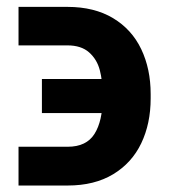

<svg xmlns="http://www.w3.org/2000/svg" viewBox="-20 -542 500 569"><path d="M284 -250.4V-263.4Q284 -302.8 275.7 -334.4Q267.4 -366 244 -386.8Q220.7 -407.5 179.9 -407.5H34.9V-521.6H179.9Q259.4 -521.6 315.1 -488.2Q370.7 -454.8 398.6 -396.2Q426.5 -337.6 426.5 -263.4V-250.4Q426.5 -175.8 398.6 -117.4Q370.7 -59.1 315.3 -25.6Q259.8 7.8 180.7 7.8H34.9V-107.1H180.7Q236.1 -107.1 260.1 -145.3Q284 -183.4 284 -250.4ZM104.2 -307.8H335.7V-207H104.2Z"/></svg>

Font: Pretendard Variable
Style: Regular
Weight: 400
Designer: Base glyphs from Inter by Rasmus Andersson; Hangul glyphs from Noto Sans CJK(Source Han Sans) by Jang Soo-young and Kang
Foundry: Kil Hyung-jin
Version: Version 1.100;FEAKit 1.0